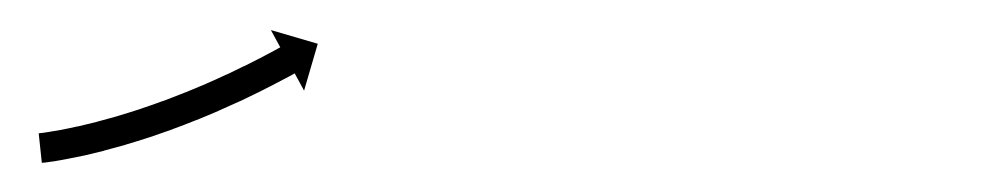

<svg xmlns="http://www.w3.org/2000/svg" viewBox="-20 -92 670 129"><path d="M7.9 -2.7C7.2 -2.6 6.6 -2.5 6 -2.4L8.1 17.4C8.8 17.4 9.5 17.3 10.2 17.2C10.2 17.2 10.2 17.2 10.2 17.2C10.3 17.2 10.3 17.2 10.3 17.2C12.2 16.9 14.2 16.7 16.1 16.4C16.1 16.4 16.1 16.4 16.1 16.4C16.2 16.4 16.2 16.4 16.2 16.4C19.1 15.9 22.1 15.4 25 14.8C25 14.8 25.1 14.8 25.1 14.8C25.1 14.8 25.1 14.8 25.1 14.8C28.9 14.1 32.7 13.3 36.5 12.5C36.5 12.5 36.5 12.5 36.5 12.5C36.5 12.5 36.6 12.5 36.6 12.5C41 11.4 45.4 10.4 49.8 9.3C49.8 9.3 49.8 9.2 49.9 9.2C49.9 9.2 49.9 9.2 49.9 9.2C54.8 7.9 59.7 6.6 64.6 5.2C64.6 5.2 64.6 5.2 64.6 5.2C64.6 5.1 64.7 5.1 64.7 5.1C69.9 3.6 75 2 80.2 0.3C80.2 0.3 80.2 0.3 80.2 0.3C80.2 0.3 80.3 0.3 80.3 0.3C85.5 -1.5 90.8 -3.4 96.1 -5.2C96.1 -5.2 96.1 -5.3 96.1 -5.3C96.1 -5.3 96.2 -5.3 96.2 -5.3C101.4 -7.2 106.6 -9.2 111.8 -11.3C111.8 -11.3 111.8 -11.3 111.8 -11.3C111.8 -11.3 111.9 -11.3 111.9 -11.3C116.9 -13.3 121.8 -15.4 126.8 -17.5C126.8 -17.5 126.8 -17.6 126.8 -17.6C126.9 -17.6 126.9 -17.6 126.9 -17.6C131.5 -19.6 136.1 -21.7 140.7 -23.8C140.7 -23.8 140.7 -23.8 140.7 -23.8C140.7 -23.8 140.8 -23.8 140.8 -23.8C144.9 -25.7 148.9 -27.7 153 -29.7C153 -29.7 153 -29.7 153 -29.7C153 -29.7 153.1 -29.7 153.1 -29.7C156.5 -31.4 159.9 -33.1 163.3 -34.9C163.3 -34.9 163.3 -34.9 163.3 -34.9C163.3 -34.9 163.3 -34.9 163.3 -34.9C165.9 -36.2 168.5 -37.6 171.1 -39L171.2 -39L171.2 -39C172.9 -39.9 174.5 -40.8 176.2 -41.7L176.2 -41.7L176.2 -41.7C176.8 -42 177.4 -42.4 178 -42.7L184.3 -31.1L193.5 -62.6L162 -71.8L168.3 -60.2C167.8 -59.9 167.2 -59.6 166.6 -59.3L166.6 -59.3L166.6 -59.3C165 -58.4 163.4 -57.5 161.7 -56.6L161.7 -56.6L161.8 -56.7C159.2 -55.3 156.7 -54 154.1 -52.6C154.1 -52.6 154.1 -52.6 154.1 -52.7C154.1 -52.7 154.2 -52.7 154.2 -52.7C150.8 -51 147.5 -49.3 144.2 -47.6C144.2 -47.6 144.2 -47.6 144.2 -47.6C144.2 -47.6 144.2 -47.7 144.2 -47.7C140.2 -45.7 136.3 -43.8 132.3 -41.9C132.3 -41.9 132.3 -41.9 132.3 -41.9C132.3 -42 132.3 -42 132.3 -42C127.9 -39.9 123.4 -37.9 118.8 -35.9C118.8 -35.9 118.9 -35.9 118.9 -35.9C118.9 -35.9 118.9 -35.9 118.9 -35.9C114.1 -33.9 109.2 -31.8 104.3 -29.8C104.3 -29.8 104.4 -29.8 104.4 -29.9C104.4 -29.9 104.4 -29.9 104.4 -29.9C99.4 -27.9 94.3 -25.9 89.2 -24C89.2 -24 89.2 -24 89.2 -24C89.3 -24.1 89.3 -24.1 89.3 -24.1C84.2 -22.2 79 -20.4 73.9 -18.7C73.9 -18.7 73.9 -18.7 73.9 -18.7C74 -18.7 74 -18.7 74 -18.7C69 -17.1 64 -15.5 58.9 -14C58.9 -14 58.9 -14 59 -14C59 -14 59 -14 59 -14C54.3 -12.7 49.6 -11.4 44.8 -10.1C44.8 -10.1 44.8 -10.1 44.9 -10.1C44.9 -10.1 44.9 -10.1 44.9 -10.1C40.7 -9.1 36.4 -8 32.1 -7C32.1 -7 32.1 -7 32.2 -7.1C32.2 -7.1 32.2 -7.1 32.2 -7.1C28.6 -6.3 25 -5.5 21.3 -4.8C21.3 -4.8 21.3 -4.8 21.4 -4.8C21.4 -4.8 21.4 -4.8 21.4 -4.8C18.6 -4.3 15.8 -3.8 13 -3.4C13 -3.4 13.1 -3.4 13.1 -3.4C13.1 -3.4 13.1 -3.4 13.1 -3.4C11.3 -3.1 9.6 -2.9 7.8 -2.6C7.8 -2.6 7.8 -2.6 7.8 -2.7C7.9 -2.7 7.9 -2.7 7.9 -2.7Z"/></svg>

Font: FRB American Cursive Just Arrows Extralight
Style: Italic
Weight: 200
Italic angle: -25°
Version: Version 2.0;Modular Font Editor K font №1